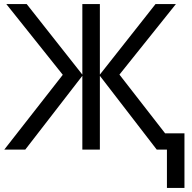

<svg xmlns="http://www.w3.org/2000/svg" viewBox="-20 -734 944 942"><path d="M843 -714 566 -368 790 -80H885V188H799V0H749L470 -362V0H384V-362L104 0H1L288 -367L11 -714H111L384 -368V-714H470V-368L743 -714Z"/></svg>

Font: Noto Sans
Style: Regular
Weight: 400
Designer: Monotype Design Team
Foundry: Monotype Imaging Inc.
Version: Version 2.007